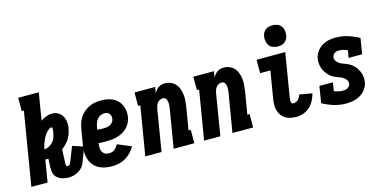

<svg xmlns="http://www.w3.org/2000/svg" viewBox="-74 -1169 3148 1577"><g transform="rotate(-15 1500.0 -381.0)"><path d="M353 5Q336 5 319 2Q302 -1 287 -7Q272 -13 259 -23.5Q246 -34 238.5 -48Q231 -62 229 -79Q227 -96 227 -113L230 -188Q224 -188 218 -187.5Q212 -187 206 -187Q206 -187 205.5 -187Q205 -187 204 -187L173 0H35L138 -621H120V-735H295L257 -504Q279 -519 304 -528.5Q329 -538 354 -538Q381 -538 403.5 -525.5Q426 -513 439 -492Q452 -471 456 -445Q460 -419 456 -393Q452 -370 445 -347.5Q438 -325 425.5 -303.5Q413 -282 396 -264.5Q379 -247 359 -233L354 -109Q354 -105 354.5 -101.5Q355 -98 356.5 -95Q358 -92 361.5 -90Q365 -88 368 -88Q376 -88 383 -93Q390 -98 393 -106L445 -239L540 -208L489 -75Q481 -56 465 -40.5Q449 -25 431 -15Q413 -5 393 0Q373 5 353 5ZM218 -270Q239 -271 258.5 -281Q278 -291 292 -307Q306 -323 313.5 -342.5Q321 -362 324 -383Q326 -389 326.5 -396Q327 -403 327.5 -409.5Q328 -416 327 -423Q326 -430 320 -430Q312 -430 304.5 -425Q297 -420 290.5 -415Q284 -410 278 -403.5Q272 -397 267 -390Q262 -383 258 -376Q254 -369 250 -361.5Q246 -354 242.5 -346.5Q239 -339 236 -331.5Q233 -324 230.5 -316.5Q228 -309 226 -301Q224 -293 222 -285Q220 -277 218 -270Z M722 8Q699 8 676.5 5Q654 2 633 -5.5Q612 -13 594.5 -25Q577 -37 563.5 -54Q550 -71 542 -91Q534 -111 530.5 -133.5Q527 -156 528 -179Q529 -202 533 -225L555 -355Q559 -380 567.5 -404.5Q576 -429 590.5 -451Q605 -473 626 -490.5Q647 -508 671 -519Q695 -530 720.5 -534Q746 -538 771 -538Q797 -538 822.5 -533.5Q848 -529 870.5 -518Q893 -507 910.5 -489.5Q928 -472 938 -449Q948 -426 951 -400.5Q954 -375 950 -349Q946 -325 934.5 -302Q923 -279 905 -261Q887 -243 864 -231Q841 -219 817.5 -212.5Q794 -206 769.5 -204Q745 -202 722 -202Q706 -202 691 -202.5Q676 -203 662 -205Q659 -187 659 -168.5Q659 -150 666 -134.5Q673 -119 688.5 -110Q704 -101 722 -101Q735 -101 747.5 -104.5Q760 -108 770.5 -116Q781 -124 789 -134.5Q797 -145 803 -157L920 -108Q905 -81 883.5 -58.5Q862 -36 835.5 -20.5Q809 -5 780 1.5Q751 8 722 8ZM735 -311Q748 -311 762 -313Q776 -315 789 -322Q802 -329 811 -341Q820 -353 822 -367Q824 -379 821.5 -391Q819 -403 812 -412Q805 -421 793.5 -425Q782 -429 770 -429Q753 -429 736.5 -421.5Q720 -414 709 -400Q698 -386 692 -369.5Q686 -353 683 -337L679 -313Q693 -312 707 -311.5Q721 -311 735 -311Z M1004 0 1073 -416H1054V-530H1230L1221 -480Q1229 -493 1238.5 -504Q1248 -515 1260.5 -523.5Q1273 -532 1287 -535Q1301 -538 1314 -538Q1340 -538 1363.5 -528Q1387 -518 1403 -500Q1419 -482 1427.5 -458Q1436 -434 1439 -409Q1442 -384 1440 -358Q1438 -332 1434 -305L1402 -114H1421V0H1245L1299 -324Q1301 -334 1302 -344.5Q1303 -355 1303 -365.5Q1303 -376 1301.5 -385.5Q1300 -395 1296 -404Q1292 -413 1284 -418.5Q1276 -424 1266 -424Q1253 -424 1240.5 -417.5Q1228 -411 1219.5 -400.5Q1211 -390 1206.5 -377Q1202 -364 1200 -352L1142 0Z M1504 0 1573 -416H1554V-530H1730L1721 -480Q1729 -493 1738.5 -504Q1748 -515 1760.5 -523.5Q1773 -532 1787 -535Q1801 -538 1814 -538Q1840 -538 1863.5 -528Q1887 -518 1903 -500Q1919 -482 1927.5 -458Q1936 -434 1939 -409Q1942 -384 1940 -358Q1938 -332 1934 -305L1902 -114H1921V0H1745L1799 -324Q1801 -334 1802 -344.5Q1803 -355 1803 -365.5Q1803 -376 1801.5 -385.5Q1800 -395 1796 -404Q1792 -413 1784 -418.5Q1776 -424 1766 -424Q1753 -424 1740.5 -417.5Q1728 -411 1719.5 -400.5Q1711 -390 1706.5 -377Q1702 -364 1700 -352L1642 0Z M2290 8Q2265 8 2241 3.5Q2217 -1 2197.5 -12.5Q2178 -24 2164 -42.5Q2150 -61 2143 -83.5Q2136 -106 2136 -130.5Q2136 -155 2140 -180L2179 -416H2092V-530H2336L2275 -161Q2275 -161 2275 -161Q2275 -161 2275 -161Q2274 -153 2273 -145Q2272 -137 2273 -129Q2274 -121 2277.5 -113.5Q2281 -106 2290 -106Q2301 -106 2312.5 -110Q2324 -114 2333 -122.5Q2342 -131 2347.5 -141.5Q2353 -152 2356 -164L2464 -145Q2456 -115 2441.5 -86.5Q2427 -58 2403.5 -36Q2380 -14 2349.5 -3Q2319 8 2290 8ZM2290 -590Q2269 -590 2249 -597.5Q2229 -605 2217 -621.5Q2205 -638 2201.5 -659Q2198 -680 2202 -702Q2204 -717 2212 -730.5Q2220 -744 2232.5 -753.5Q2245 -763 2260.5 -766.5Q2276 -770 2290 -770Q2312 -770 2331.5 -762.5Q2351 -755 2363.5 -738.5Q2376 -722 2379 -701Q2382 -680 2379 -658Q2376 -643 2368.5 -629.5Q2361 -616 2348 -606.5Q2335 -597 2320 -593.5Q2305 -590 2290 -590Z M2712 8Q2657 8 2607 -7.5Q2557 -23 2512 -48L2535 -189H2650L2638 -116Q2656 -110 2673.5 -105.5Q2691 -101 2711 -101Q2721 -101 2731 -102.5Q2741 -104 2750.5 -109Q2760 -114 2767 -122.5Q2774 -131 2775 -142Q2778 -158 2770.5 -171.5Q2763 -185 2751.5 -194Q2740 -203 2726 -209Q2712 -215 2698 -220Q2684 -225 2670.5 -231.5Q2657 -238 2645 -247Q2633 -256 2623 -267Q2613 -278 2605 -290Q2597 -302 2591 -316Q2585 -330 2581.5 -345Q2578 -360 2577.5 -375.5Q2577 -391 2579 -407Q2584 -437 2602 -464Q2620 -491 2647 -508Q2674 -525 2704 -531.5Q2734 -538 2764 -538Q2819 -538 2869 -522.5Q2919 -507 2963 -482L2941 -349H2826L2837 -412Q2820 -419 2802 -424Q2784 -429 2765 -429Q2756 -429 2746.5 -427Q2737 -425 2729 -420Q2721 -415 2715.5 -407Q2710 -399 2708 -389Q2705 -373 2712.5 -359.5Q2720 -346 2731 -336.5Q2742 -327 2756 -321Q2770 -315 2784.5 -310Q2799 -305 2812.5 -298.5Q2826 -292 2838 -283Q2850 -274 2860 -263.5Q2870 -253 2878 -240.5Q2886 -228 2892 -214.5Q2898 -201 2901.5 -186Q2905 -171 2906 -155.5Q2907 -140 2904 -124Q2899 -93 2880 -65.5Q2861 -38 2833 -21.5Q2805 -5 2773.5 1.5Q2742 8 2712 8Z"/></g></svg>

Font: Iosevka Slab Heavy
Style: Italic
Weight: 900
Italic angle: -9°
Monospace: yes
Designer: Belleve Invis
Foundry: Belleve Invis
Version: Version 11.1.0; ttfautohint (v1.8.3)